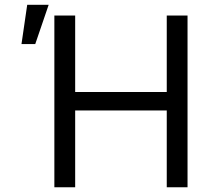

<svg xmlns="http://www.w3.org/2000/svg" viewBox="-20 -793 902 813"><path d="M774.1 0H686.1V-325.3H298.3V0H210.2V-727.3H298.3V-403.4H686.1V-727.3H774.1ZM129.3 -606.5H71L95.2 -772.7H186.1Z"/></svg>

Font: Linik Sans
Style: Regular
Weight: 400
Designer: Rasmus Andersson (font), Marc Monis (original base), Kil Hyung-jin (Pretendard portions), Cristiano Sobral (main changes
Foundry: rsms
Version: Version 3.018;May 31, 2022;FontCreator 14.0.0.2814 64-bit; t